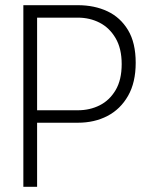

<svg xmlns="http://www.w3.org/2000/svg" viewBox="-20 -720 565 740"><path d="M70 0V-700H280Q344 -700 394 -676.5Q444 -653 473.5 -604Q503 -555 503 -478Q503 -402 473.5 -350.5Q444 -299 394 -273Q344 -247 280 -247H123V0ZM123 -295H280Q326 -295 364 -314Q402 -333 425.5 -372.5Q449 -412 449 -473Q449 -533 425.5 -573Q402 -613 364 -632.5Q326 -652 280 -652H123Z"/></svg>

Font: Phudu Light
Style: Regular
Weight: 300
Version: Version 1.005;gftools[0.9.23]